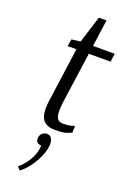

<svg xmlns="http://www.w3.org/2000/svg" viewBox="-176 -717 716 1064"><g transform="rotate(20 181.5 -185.0)"><path d="M356 -451H228L186 -152Q184 -136 183 -122.5Q182 -109 182 -98Q182 -64 193 -51Q204 -38 226 -38Q256 -38 274.5 -43.5Q293 -49 293 -49L292 -9Q292 -9 269 0.5Q246 10 197 10Q152 10 129.5 -12Q107 -34 107 -86Q107 -97 108 -109Q109 -121 111 -134L155 -451H103L110 -493L162 -499L212 -658H257L235 -500H363ZM137 54Q149 45 163 45Q177 45 186 54L190 60Q198 74 198 93Q198 122 183.5 158.5Q169 195 144.5 230Q120 265 89 288L73 269Q112 237 133.5 193.5Q155 150 154 117Q138 117 129 108Q122 100 122 87Q122 66 137 54Z"/></g></svg>

Font: Arsenal SC
Style: Italic
Weight: 400
Italic angle: -9.10001°
Designer: Andrij Shevchenko
Foundry: Stairsfor
Version: Version 2.001; ttfautohint (v1.8.4.7-5d5b)